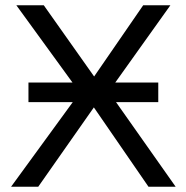

<svg xmlns="http://www.w3.org/2000/svg" viewBox="-20 -708 707 728"><path d="M646 0H543L335.9 -300.8L125 0H22L255.9 -320.8H87.9V-395H254.9L42 -688H146L336.9 -418L522.9 -688H626L417 -395H580.1V-320.8H419.9Z"/></svg>

Font: Libra Sans Modern
Style: Regular
Weight: 400
Foundry: Stefan Peev, Context Ltd
Version: Version 1.000